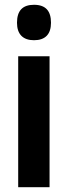

<svg xmlns="http://www.w3.org/2000/svg" viewBox="-20 -782 284 802"><path d="M122 -762C74 -762 51 -737 51 -687C51 -639 76 -614 122 -614C169 -614 193 -639 193 -687C193 -736 171 -762 122 -762ZM187 -547H56V0H187Z"/></svg>

Font: Noto Sans Georgian ExtraCondensed Bold
Style: Regular
Weight: 700
Width: 2
Designer: Monotype Design Team, Akaki Razmadze
Foundry: Google LLC
Version: Version 2.005